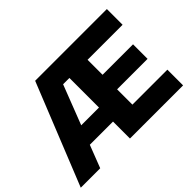

<svg xmlns="http://www.w3.org/2000/svg" viewBox="-136 -1012 1295 1295"><g transform="rotate(-45 512.0 -364.0)"><path d="M2 0 294.4 -727.5H978.5V-577.6H644.5V-434.6H935.1V-295.9H644.5V-149.9H978V0H471.2V-161.6H250L187.5 0ZM301.8 -295.4H471.2V-577.6H411.1Z"/></g></svg>

Font: Inter Display Extra Bold
Style: Regular
Weight: 800
Designer: Rasmus Andersson
Foundry: rsms
Version: Version 4.000;git-4fc901f